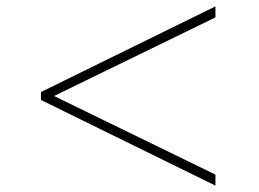

<svg xmlns="http://www.w3.org/2000/svg" viewBox="-20 -717 812 602"><path d="M655.5 -135 108.5 -403.5V-428.5L655.5 -697V-662.5L149.5 -416L655.5 -169.5Z"/></svg>

Font: Spartan Thin ExtraLight
Style: Regular
Weight: 250
Version: Version 1.004